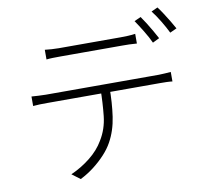

<svg xmlns="http://www.w3.org/2000/svg" viewBox="-93 -946 1185 1094"><g transform="rotate(-10 500.0 -399.5)"><path d="M213 -717Q233 -715 251.5 -713.5Q270 -712 293 -712Q310 -712 346 -712Q382 -712 427.5 -712Q473 -712 518 -712Q563 -712 598.5 -712Q634 -712 651 -712Q669 -712 692.5 -713Q716 -714 736 -717V-661Q715 -663 692.5 -663.5Q670 -664 651 -664Q634 -664 598.5 -664Q563 -664 518 -664Q473 -664 428 -664Q383 -664 347 -664Q311 -664 295 -664Q271 -664 250.5 -663.5Q230 -663 213 -661ZM92 -468Q112 -467 131.5 -465.5Q151 -464 174 -464Q185 -464 223.5 -464Q262 -464 318 -464Q374 -464 438 -464Q502 -464 566.5 -464Q631 -464 686.5 -464Q742 -464 779.5 -464Q817 -464 828 -464Q844 -464 862.5 -465.5Q881 -467 898 -468V-413Q883 -415 864 -415.5Q845 -416 828 -416Q817 -416 779.5 -416Q742 -416 686.5 -416Q631 -416 566.5 -416Q502 -416 438 -416Q374 -416 318 -416Q262 -416 223.5 -416Q185 -416 174 -416Q151 -416 131.5 -415.5Q112 -415 92 -413ZM539 -445Q539 -353 527.5 -274Q516 -195 481 -132Q463 -99 433 -66.5Q403 -34 366 -5.5Q329 23 287 44L239 8Q300 -19 351.5 -60Q403 -101 432 -151Q470 -212 478 -286.5Q486 -361 487 -445ZM783 -806Q796 -788 811 -764Q826 -740 840.5 -715Q855 -690 866 -669L827 -650Q813 -681 789 -720.5Q765 -760 745 -789ZM887 -843Q901 -825 917 -800Q933 -775 948 -750.5Q963 -726 973 -707L934 -689Q918 -722 895 -760Q872 -798 850 -826Z"/></g></svg>

Font: Noto Sans SC Thin Light
Style: Regular
Weight: 300
Version: Version 2.004-H2;hotconv 1.0.118;makeotfexe 2.5.65603